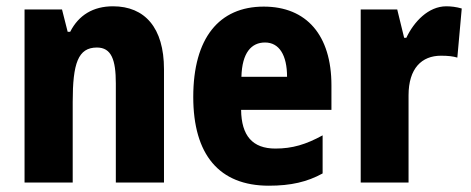

<svg xmlns="http://www.w3.org/2000/svg" viewBox="-20 -580 1496 610"><path d="M339 -560C276 -560 230 -532 203 -479H195L177 -550H58V0H211V-256C211 -379 228 -429 288 -429C334 -429 348 -390 348 -315V0H501V-360C501 -492 440 -560 339 -560Z M818 -559C676 -559 594 -459 594 -272C594 -89 676 10 834 10C904 10 956 -2 1005 -29V-150C952 -121 909 -108 855 -108C782 -108 747 -149 746 -231H1033V-309C1033 -468 954 -559 818 -559ZM822 -445C867 -445 892 -405 892 -336H747C749 -413 779 -445 822 -445Z M1398 -560C1341 -560 1295 -511 1271 -460H1264L1242 -550H1126V0H1278V-277C1278 -363 1320 -403 1381 -403C1404 -403 1420 -401 1433 -397L1447 -553C1430 -558 1413 -560 1398 -560Z"/></svg>

Font: Noto Sans Georgian Condensed ExtraBold
Style: Regular
Weight: 800
Width: 3
Designer: Monotype Design Team, Akaki Razmadze
Foundry: Google LLC
Version: Version 2.005